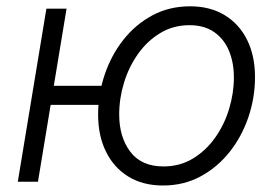

<svg xmlns="http://www.w3.org/2000/svg" viewBox="-20 -568 864 600"><path d="M35.6 0 125 -541H188L98.6 0ZM122.6 -240.2 132.8 -299.8H330.6L320.8 -240.2ZM489.3 11.7Q426.8 11.7 381.3 -16.1Q335.9 -43.9 311.3 -93.8Q286.6 -143.6 286.6 -210Q286.6 -273.4 306.9 -334Q327.1 -394.5 365 -442.9Q402.8 -491.2 455.8 -519.8Q508.8 -548.3 574.2 -548.3Q636.2 -548.3 681.9 -520.8Q727.5 -493.2 752.2 -443.4Q776.9 -393.6 776.9 -327.1Q776.9 -262.7 756.3 -202.1Q735.8 -141.6 697.8 -93.5Q659.7 -45.4 606.9 -16.8Q554.2 11.7 489.3 11.7ZM490.7 -47.9Q542.5 -47.9 583.3 -72.8Q624 -97.7 652.6 -138.2Q681.2 -178.7 696 -227.8Q710.9 -276.9 710.9 -325.7Q710.9 -373 695.3 -409.9Q679.7 -446.8 648.9 -468Q618.2 -489.3 572.3 -489.3Q521.5 -489.3 481 -464.8Q440.4 -440.4 411.6 -399.9Q382.8 -359.4 367.7 -310.1Q352.5 -260.7 352.5 -210.4Q352.5 -139.6 387.2 -93.8Q421.9 -47.9 490.7 -47.9Z"/></svg>

Font: Inter 17pt Light
Style: Italic
Weight: 300
Italic angle: -9.3988°
Version: Version 4.001;git-66647c0bb